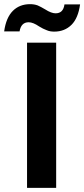

<svg xmlns="http://www.w3.org/2000/svg" viewBox="-61 -903 405 923"><path d="M69 -698C69 -698 69 0 69 0C69 0 209 0 209 0C209 0 209 -698 209 -698C209 -698 69 -698 69 -698ZM-41 -752C-41 -752 33 -752 33 -752C33 -752 33 -752 33 -752C38 -781 52 -796 77 -796C77 -796 77 -796 77 -796C91 -796 108 -789 127 -776C127 -776 127 -776 127 -776C140 -768 152 -762 163 -758C174 -753 186 -751 200 -751C200 -751 200 -751 200 -751C233 -751 261 -762 283 -784C304 -805 318 -838 324 -882C324 -882 249 -882 249 -882C249 -882 249 -882 249 -882C245 -853 231 -839 206 -839C206 -839 206 -839 206 -839C193 -839 176 -845 156 -858C156 -858 156 -858 156 -858C143 -866 131 -872 120 -877C109 -881 97 -883 83 -883C83 -883 83 -883 83 -883C50 -883 22 -872 1 -851C-21 -829 -35 -796 -41 -752Z"/></svg>

Font: Girnar Poppins
Style: SemiBold
Weight: 500
Designer: Ninad Kale (Devanagari), Jonny Pinhorn (Latin)
Foundry: Indian Type Foundry
Version: ""